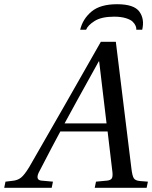

<svg xmlns="http://www.w3.org/2000/svg" viewBox="-43 -890 721 910"><path d="M337 -749Q349 -800 390.5 -835Q432 -870 512 -870Q592 -870 617.5 -835Q643 -800 631 -749H603Q604 -757 600 -767Q596 -777 586 -787Q576 -797 553 -804Q530 -811 498 -811Q438 -811 405.5 -790.5Q373 -770 365 -749ZM-23 0 -17 -29 16 -33Q40 -35 56.5 -48Q73 -61 96 -99Q99 -104 267 -397L435 -692H506L580 -90Q584 -57 591 -45.5Q598 -34 620 -32L658 -29L652 0H406L412 -29L465 -34Q481 -36 486.5 -44Q492 -52 490 -73L467 -267H243Q214 -214 140 -71Q125 -37 153 -34L208 -29L202 0ZM263 -305H462L427 -599H425Q305 -383 263 -305Z"/></svg>

Font: Lingua Franca
Style: Italic
Weight: 400
Italic angle: -13°
Version: Version 1.19